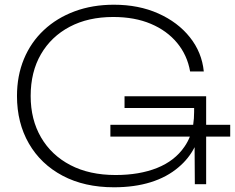

<svg xmlns="http://www.w3.org/2000/svg" viewBox="-20 -782 996 814"><path d="M448 -253H799Q803 -279 803 -308V-324H508V-374H854V-253H956V-203H854V-1H806L805 -158Q780 -109 737 -73Q688 -31 619 -9.5Q550 12 463 12Q338 12 245.5 -37Q153 -86 102.5 -173.5Q52 -261 52 -375Q52 -461 81.5 -532Q111 -603 166 -654.5Q221 -706 296.5 -734Q372 -762 463 -762Q568 -762 651 -725Q734 -688 785 -624Q836 -560 844 -479H786Q774 -548 731 -600Q688 -652 619.5 -681Q551 -710 460 -710Q354 -710 275.5 -668.5Q197 -627 153.5 -552Q110 -477 110 -375Q110 -275 154 -199.5Q198 -124 278.5 -82Q359 -40 470 -40Q571 -40 646 -70Q721 -100 762 -160Q776 -180 785 -203H448Z"/></svg>

Font: Bounded
Style: Regular
Weight: 200
Designer: Vlad Churkin
Version: Version 1.0